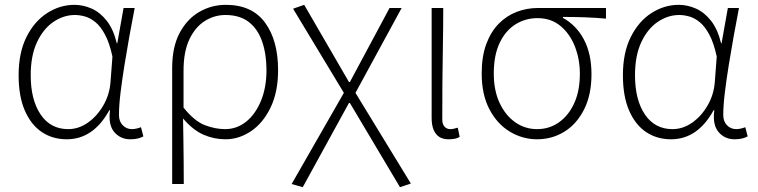

<svg xmlns="http://www.w3.org/2000/svg" viewBox="-20 -563 3134 794"><path d="M256 13Q198 13 153.5 -16.5Q109 -46 83 -105Q57 -164 57 -252Q57 -345 89.5 -410Q122 -475 175 -509Q228 -543 288 -543Q324 -543 359 -527.5Q394 -512 421.5 -477Q449 -442 463 -384H465L491 -530H537Q526 -474 515 -413Q504 -352 494.5 -292.5Q485 -233 478.5 -180Q472 -127 472 -87Q472 -61 487.5 -45Q503 -29 526 -29Q535 -29 545.5 -31.5Q556 -34 563 -37L573 1Q564 6 551 9.5Q538 13 519 13Q478 13 452.5 -17Q427 -47 435 -107H432Q366 13 256 13ZM262 -29Q305 -29 343 -55.5Q381 -82 407 -126.5Q433 -171 437 -224L445 -329Q433 -385 414.5 -419.5Q396 -454 374.5 -471.5Q353 -489 331 -495Q309 -501 290 -501Q243 -501 201 -472.5Q159 -444 133 -388.5Q107 -333 107 -252Q107 -150 148 -89.5Q189 -29 262 -29Z M692 198V-282Q692 -369 723 -427Q754 -485 804.5 -514Q855 -543 914 -543Q1022 -543 1076 -469.5Q1130 -396 1130 -273Q1130 -183 1099 -118.5Q1068 -54 1018 -20.5Q968 13 913 13Q865 13 821.5 -6Q778 -25 737 -73Q738 -21 738.5 20.5Q739 62 739.5 104Q740 146 740 198ZM911 -29Q959 -29 997.5 -59.5Q1036 -90 1059 -145.5Q1082 -201 1082 -273Q1082 -338 1064.5 -390Q1047 -442 1009.5 -471.5Q972 -501 912 -501Q867 -501 827.5 -476.5Q788 -452 763.5 -401Q739 -350 739 -270V-118Q784 -62 827 -45.5Q870 -29 911 -29Z M1232 211 1186 198 1402 -179 1192 -527 1238 -543 1423 -224H1427L1591 -530H1641L1450 -179L1679 196L1634 211L1427 -137H1423Z M1835 13Q1812 13 1797 3.5Q1782 -6 1773.5 -25.5Q1765 -45 1765 -76V-530H1813Q1813 -452 1811.5 -375Q1810 -298 1809.5 -221.5Q1809 -145 1809 -69Q1809 -49 1818.5 -39Q1828 -29 1842 -29Q1849 -29 1856 -30.5Q1863 -32 1873 -35L1881 3Q1873 8 1862 10.5Q1851 13 1835 13Z M2201 13Q2141 13 2088.5 -18.5Q2036 -50 2004 -111Q1972 -172 1972 -259Q1972 -330 1991 -381Q2010 -432 2042.5 -465Q2075 -498 2117 -514Q2159 -530 2205 -530H2486V-486Q2440 -490 2397 -491.5Q2354 -493 2308 -493V-489Q2363 -459 2394.5 -400Q2426 -341 2426 -256Q2426 -171 2395.5 -110.5Q2365 -50 2314 -18.5Q2263 13 2201 13ZM2201 -29Q2252 -29 2292 -57.5Q2332 -86 2355 -137Q2378 -188 2378 -258Q2378 -318 2357.5 -370.5Q2337 -423 2298 -455.5Q2259 -488 2203 -488Q2153 -488 2112 -462.5Q2071 -437 2046.5 -386Q2022 -335 2022 -259Q2022 -189 2046 -137.5Q2070 -86 2110.5 -57.5Q2151 -29 2201 -29Z M2755 13Q2697 13 2652.5 -16.5Q2608 -46 2582 -105Q2556 -164 2556 -252Q2556 -345 2588.5 -410Q2621 -475 2674 -509Q2727 -543 2787 -543Q2823 -543 2858 -527.5Q2893 -512 2920.5 -477Q2948 -442 2962 -384H2964L2990 -530H3036Q3025 -474 3014 -413Q3003 -352 2993.5 -292.5Q2984 -233 2977.5 -180Q2971 -127 2971 -87Q2971 -61 2986.5 -45Q3002 -29 3025 -29Q3034 -29 3044.5 -31.5Q3055 -34 3062 -37L3072 1Q3063 6 3050 9.5Q3037 13 3018 13Q2977 13 2951.5 -17Q2926 -47 2934 -107H2931Q2865 13 2755 13ZM2761 -29Q2804 -29 2842 -55.5Q2880 -82 2906 -126.5Q2932 -171 2936 -224L2944 -329Q2932 -385 2913.5 -419.5Q2895 -454 2873.5 -471.5Q2852 -489 2830 -495Q2808 -501 2789 -501Q2742 -501 2700 -472.5Q2658 -444 2632 -388.5Q2606 -333 2606 -252Q2606 -150 2647 -89.5Q2688 -29 2761 -29Z"/></svg>

Font: Noto Sans TC ExtraLight
Style: Regular
Weight: 250
Designer: Ryoko NISHIZUKA  (kana, bopomofo & ideographs); Paul D. Hunt (Latin, Greek & Cyrillic); Sandoll Communications , Soo-you
Foundry: Adobe
Version: Version 2.004-H2;hotconv 1.0.118;makeotfexe 2.5.65603